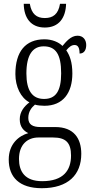

<svg xmlns="http://www.w3.org/2000/svg" viewBox="-20 -751 486 1011"><path d="M216 -606C291 -606 326 -658 328 -731H296C287 -676 259 -656 216 -656C173 -656 146 -677 137 -731H105C106 -657 142 -606 216 -606ZM200 240C339 240 408 169 408 59C408 -22 369 -82 271 -82H194C152 -82 129 -95 129 -130C129 -163 146 -185 164 -200C175 -196 200 -194 214 -194C312 -194 361 -262 361 -364C361 -424 347 -460 329 -486C345 -505 357 -514 373 -514C392 -514 399 -497 399 -469C423 -469 434 -488 434 -514C434 -540 419 -563 388 -563C352 -563 326 -529 309 -509C289 -529 255 -544 214 -544C114 -544 61 -479 61 -361C61 -295 89 -236 135 -212C107 -191 84 -162 84 -123C84 -82 106 -61 129 -50C79 -36 26 7 26 89C26 182 82 240 200 240ZM212 -230C150 -230 119 -274 119 -364C119 -462 152 -507 210 -507C273 -507 302 -466 302 -365C302 -272 274 -230 212 -230ZM202 203C110 203 80 151 80 86C80 8 127 -27 182 -27H260C326 -27 354 0 354 68C354 146 314 203 202 203Z"/></svg>

Font: Noto Serif Myanmar Condensed Light
Style: Regular
Weight: 300
Width: 3
Designer: Ben Mitchell and the Monotype Design Team
Foundry: Monotype Imaging Inc.
Version: Version 2.106